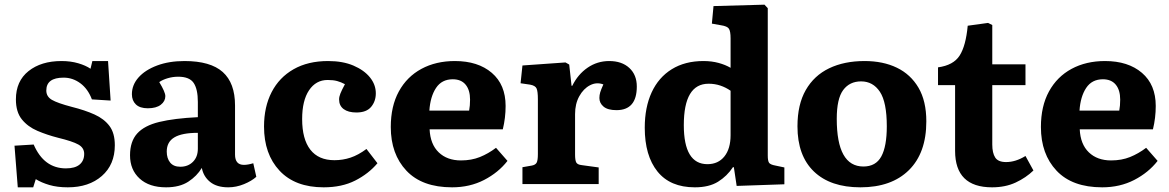

<svg xmlns="http://www.w3.org/2000/svg" viewBox="-20 -787 5000 821"><path d="M56 14 42 -164 124 -169Q168 -67 262 -67Q301 -67 320.5 -83.5Q340 -100 340 -129Q340 -155 315 -169Q290 -183 228 -198Q181 -210 140 -227.5Q99 -245 73.5 -276.5Q48 -308 48 -362Q48 -440 102 -483Q156 -526 243 -526Q282 -526 314.5 -516.5Q347 -507 367 -493L375 -526H442L453 -357L373 -362Q356 -407 323.5 -431Q291 -455 252 -455Q178 -455 178 -400Q178 -374 202 -360Q226 -346 287 -330Q343 -316 384 -297.5Q425 -279 448 -248.5Q471 -218 471 -166Q471 -83 415.5 -34.5Q360 14 270 14Q225 14 191 4Q157 -6 133 -21L122 14Z M690 14Q618 14 577 -23.5Q536 -61 536 -123Q536 -182 566.5 -216Q597 -250 661 -265.5Q725 -281 826 -286V-351Q826 -406 808 -432.5Q790 -459 742 -459Q719 -459 697 -452.5Q675 -446 661 -436Q687 -393 687 -376Q687 -354 667.5 -339Q648 -324 612 -324Q578 -324 561 -340.5Q544 -357 544 -384Q544 -424 572.5 -456Q601 -488 652 -507Q703 -526 769 -526Q880 -526 932.5 -479Q985 -432 985 -336V-126Q985 -82 1023 -82Q1040 -82 1063 -89L1076 -31Q1056 -13 1023 0.5Q990 14 956 14Q907 14 878.5 -9Q850 -32 843 -69Q822 -34 785 -10Q748 14 690 14ZM751 -74Q784 -74 805 -95Q826 -116 826 -151V-219Q758 -219 725.5 -199.5Q693 -180 693 -139Q693 -110 707.5 -92Q722 -74 751 -74Z M1364 14Q1242 14 1175.5 -57Q1109 -128 1109 -246Q1109 -330 1141.5 -393Q1174 -456 1235.5 -491Q1297 -526 1383 -526Q1446 -526 1491.5 -506.5Q1537 -487 1562 -456Q1587 -425 1587 -388Q1587 -354 1567 -330Q1547 -306 1504 -306Q1469 -306 1449.5 -320.5Q1430 -335 1430 -362Q1430 -373 1435.5 -387Q1441 -401 1455 -427Q1438 -436 1421.5 -440.5Q1405 -445 1381 -445Q1331 -445 1301.5 -401Q1272 -357 1272 -278Q1272 -192 1307 -147Q1342 -102 1410 -102Q1446 -102 1479 -113Q1512 -124 1547 -150L1594 -89Q1556 -44 1499 -15Q1442 14 1364 14Z M1913 14Q1785 14 1718 -57Q1651 -128 1651 -244Q1651 -333 1685.5 -396Q1720 -459 1782 -492.5Q1844 -526 1925 -526Q2024 -526 2083 -475.5Q2142 -425 2142 -334Q2142 -283 2130 -234H1817Q1820 -170 1856 -135.5Q1892 -101 1951 -101Q1996 -101 2032 -115.5Q2068 -130 2101 -155L2150 -99Q2111 -49 2050 -17.5Q1989 14 1913 14ZM1816 -314H1986Q1990 -335 1990 -361Q1990 -402 1971 -425Q1952 -448 1916 -448Q1869 -448 1844.5 -411Q1820 -374 1816 -314Z M2214 0V-72L2254 -79Q2270 -82 2275 -92Q2280 -102 2280 -128V-363Q2280 -396 2274.5 -408.5Q2269 -421 2247 -425L2206 -431L2214 -507L2398 -520L2414 -511L2424 -420H2427Q2451 -469 2492.5 -497.5Q2534 -526 2585 -526Q2639 -526 2671 -496.5Q2703 -467 2703 -417Q2703 -316 2616 -316Q2579 -316 2561 -331Q2543 -346 2543 -368Q2543 -380 2546.5 -392Q2550 -404 2560 -426Q2531 -437 2503 -422.5Q2475 -408 2457 -375.5Q2439 -343 2439 -299V-126Q2439 -102 2444 -92.5Q2449 -83 2467 -81L2540 -71V0Z M2951 14Q2846 14 2791.5 -53.5Q2737 -121 2737 -241Q2737 -328 2766.5 -392Q2796 -456 2852.5 -491Q2909 -526 2988 -526Q3023 -526 3052.5 -518Q3082 -510 3104 -497V-623Q3104 -653 3097 -664Q3090 -675 3063 -679L3024 -686L3031 -761L3249 -767L3263 -752V-122Q3263 -99 3268.5 -91Q3274 -83 3296 -79L3334 -71V1L3130 8L3118 -72H3114Q3089 -34 3050.5 -10Q3012 14 2951 14ZM3005 -85Q3051 -85 3077.5 -118Q3104 -151 3104 -209V-399Q3084 -413 3060.5 -421Q3037 -429 3010 -429Q2904 -429 2904 -252Q2904 -85 3005 -85Z M3659 14Q3531 14 3460.5 -53.5Q3390 -121 3390 -247Q3390 -340 3425.5 -402Q3461 -464 3525.5 -495Q3590 -526 3677 -526Q3756 -526 3815 -497.5Q3874 -469 3907.5 -412Q3941 -355 3941 -268Q3941 -133 3866.5 -59.5Q3792 14 3659 14ZM3672 -75Q3725 -75 3748.5 -118Q3772 -161 3772 -247Q3772 -350 3742.5 -394.5Q3713 -439 3662 -439Q3613 -439 3585.5 -402Q3558 -365 3558 -279Q3558 -75 3672 -75Z M4222 14Q4064 14 4064 -142V-423H3991V-499Q4057 -508 4083.5 -549.5Q4110 -591 4118 -677L4205 -689L4223 -680V-512H4365V-423H4223V-169Q4223 -133 4235.5 -113.5Q4248 -94 4282 -94Q4323 -94 4365 -120L4399 -58Q4367 -27 4323 -6.5Q4279 14 4222 14Z M4693 14Q4565 14 4498 -57Q4431 -128 4431 -244Q4431 -333 4465.5 -396Q4500 -459 4562 -492.5Q4624 -526 4705 -526Q4804 -526 4863 -475.5Q4922 -425 4922 -334Q4922 -283 4910 -234H4597Q4600 -170 4636 -135.5Q4672 -101 4731 -101Q4776 -101 4812 -115.5Q4848 -130 4881 -155L4930 -99Q4891 -49 4830 -17.5Q4769 14 4693 14ZM4596 -314H4766Q4770 -335 4770 -361Q4770 -402 4751 -425Q4732 -448 4696 -448Q4649 -448 4624.5 -411Q4600 -374 4596 -314Z"/></svg>

Font: Literata 12pt
Style: Bold
Weight: 700
Designer: Latin by Veronika Burian and Jose Scaglione. Greek by Irene Vlachou. Cyrillic by Vera Evstafieva.
Foundry: TypeTogether
Version: Version 3.002